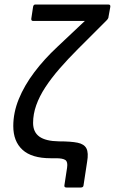

<svg xmlns="http://www.w3.org/2000/svg" viewBox="-20 -703 510 853"><path d="M275 130Q265 130 266 121L278 42Q282 16 270.5 8Q259 0 229 0H205Q121 0 80 -37.5Q39 -75 39 -143Q39 -203 63.5 -263Q88 -323 132 -381.5Q176 -440 235 -495L357 -610H127Q118 -610 119 -620L127 -673Q129 -683 137 -683H461Q472 -683 470 -672L462 -628Q462 -624 460 -621Q458 -618 456 -615L327 -486Q282 -441 245 -398.5Q208 -356 181.5 -315.5Q155 -275 141 -235.5Q127 -196 127 -157Q127 -116 155 -96Q183 -76 241 -75Q295 -75 324.5 -69Q354 -63 364 -43.5Q374 -24 367 16L351 121Q350 130 339 130Z"/></svg>

Font: Sofia Sans Semi Condensed Medium
Style: Italic
Weight: 500
Italic angle: -9°
Version: Version 4.100